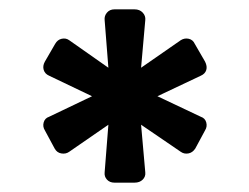

<svg xmlns="http://www.w3.org/2000/svg" viewBox="-20 -762 533 411"><path d="M225 -371Q215 -371 209 -377.5Q203 -384 204 -393L212 -495L128 -437Q121 -432 111.5 -433.5Q102 -435 97 -444L76 -483Q71 -491 73.5 -500Q76 -509 85 -512L177 -556L85 -600Q76 -604 73.5 -612.5Q71 -621 76 -630L98 -668Q103 -677 112 -679Q121 -681 128 -676L212 -617L204 -719Q203 -728 209 -735Q215 -742 225 -742H268Q279 -742 285.5 -735Q292 -728 291 -719L282 -617L367 -676Q375 -681 384 -679Q393 -677 397 -668L419 -630Q424 -620 421.5 -612Q419 -604 410 -600L317 -556L410 -512Q419 -509 421.5 -500Q424 -491 419 -483L398 -444Q392 -435 383 -433.5Q374 -432 367 -437L282 -495L291 -393Q292 -384 285.5 -377.5Q279 -371 268 -371Z"/></svg>

Font: Rubik Medium
Style: Italic
Weight: 500
Italic angle: -12°
Designer: Hubert and Fischer
Foundry: Hubert and Fischer
Version: Version 2.300;gftools[0.9.30]